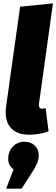

<svg xmlns="http://www.w3.org/2000/svg" viewBox="-20 -784 336 1146"><path d="M213 -167Q212 -163 212 -157Q212 -135 232 -135Q238 -135 252 -139L270 -1Q248 9 216.5 14.5Q185 20 154 20Q87 20 50.5 -14.5Q14 -49 14 -114Q14 -133 17 -152L100 -744L296 -764ZM211 142Q211 168 202 189.5Q193 211 172 244L109 342H17L61 226Q29 204 29 165Q29 119 57 90.5Q85 62 126 62Q163 62 187 84Q211 106 211 142Z"/></svg>

Font: FiraGO Heavy
Style: Italic
Weight: 900
Italic angle: -8°
Designer: bBox Type GmbH
Foundry: bBox Type GmbH
Version: Version 1.001